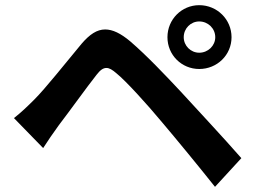

<svg xmlns="http://www.w3.org/2000/svg" viewBox="-20 -729 996 743"><path d="M691 -585C691 -619 718 -646 751 -646C785 -646 813 -619 813 -585C813 -552 785 -525 751 -525C718 -525 691 -552 691 -585ZM628 -585C628 -516 683 -462 751 -462C820 -462 876 -516 876 -585C876 -654 820 -709 751 -709C683 -709 628 -654 628 -585ZM34 -272 147 -156C163 -181 186 -215 208 -245C248 -297 316 -392 354 -440C368 -458 379 -466 392 -466C403 -466 415 -459 431 -445C467 -416 548 -327 607 -256C663 -190 750 -84 812 -6L914 -117C845 -196 743 -305 679 -375C619 -439 548 -514 484 -569C447 -600 416 -615 387 -615C355 -615 327 -596 296 -560C231 -482 157 -388 113 -344C84 -315 63 -295 34 -272Z"/></svg>

Font: Kinto Sans
Style: Bold
Weight: 700
Designer: Authors: Ryoko NISHIZUKA  (kana & ideographs); Paul D. Hunt (Latin, Greek & Cyrillic); Wenlong ZHANG  (bopomofo); Sandol
Foundry: Adobe Systems Incorporated, ookami Inc.
Version: Version 0.001